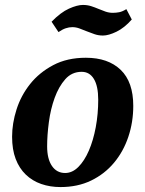

<svg xmlns="http://www.w3.org/2000/svg" viewBox="-20 -746 589 778"><path d="M29 -192Q29 -246 47 -302.5Q65 -359 102 -405.5Q139 -452 195.5 -482Q252 -512 328 -512Q418 -512 469 -463Q520 -414 520 -317Q520 -251 500 -191.5Q480 -132 442 -86.5Q404 -41 349.5 -14.5Q295 12 225 12Q183 12 147 -0.5Q111 -13 84.5 -38.5Q58 -64 43.5 -102Q29 -140 29 -192ZM311 -455Q271 -455 244.5 -425Q218 -395 201.5 -349.5Q185 -304 178 -251Q171 -198 171 -153Q171 -102 190.5 -73.5Q210 -45 244 -45Q273 -45 297.5 -69.5Q322 -94 340 -135.5Q358 -177 368 -230.5Q378 -284 378 -342Q378 -397 360.5 -426Q343 -455 311 -455ZM514 -667Q484 -633 452 -617.5Q420 -602 397 -602Q379 -602 363 -607.5Q347 -613 332 -619Q317 -625 302.5 -630.5Q288 -636 273 -636Q260 -636 246.5 -631.5Q233 -627 217 -616L189 -658Q226 -696 259.5 -711Q293 -726 316 -726Q334 -726 349.5 -721Q365 -716 379 -710Q393 -704 407.5 -699Q422 -694 437 -694Q450 -694 463 -696.5Q476 -699 492 -709Z"/></svg>

Font: PT Serif
Style: Bold Italic
Weight: 700
Italic angle: -12°
Designer: A.Korolkova, O.Umpeleva, V.Yefimov
Foundry: ParaType Ltd
Version: Version 1.000W OFL